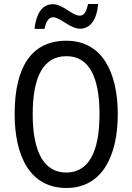

<svg xmlns="http://www.w3.org/2000/svg" viewBox="-20 -927 659 957"><path d="M152 -783H202C209 -820 223 -841 245 -841C280 -841 329 -784 379 -784C430 -784 463 -829 469 -907H419C411 -871 401 -849 378 -849C339 -849 295 -906 243 -906C185 -906 159 -850 152 -783ZM567 -358C567 -568 488 -724 311 -724C139 -724 53 -596 53 -359C53 -151 128 10 311 10C488 10 567 -148 567 -358ZM143 -358C143 -546 197 -647 311 -647C422 -647 476 -547 476 -358C476 -168 421 -67 310 -67C199 -67 143 -170 143 -358Z"/></svg>

Font: Noto Sans Malayalam Condensed
Style: Regular
Weight: 400
Width: 3
Designer: Jelle Bosma - Monotype Design Team
Foundry: Monotype Imaging Inc.
Version: Version 2.104